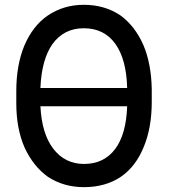

<svg xmlns="http://www.w3.org/2000/svg" viewBox="-20 -770 705 800"><path d="M612.3 -398.4V-345.7Q612.3 -238.3 579.1 -158.2Q545.9 -76.2 483.4 -33.2Q418.9 9.8 330.1 9.8Q245.1 9.8 179.7 -33.2Q118.2 -77.1 82 -156.2Q47.9 -234.4 47.9 -339.8V-391.6Q47.9 -498 81.1 -579.1Q116.2 -662.1 178.7 -705.1Q245.1 -750 329.1 -750Q416 -750 481.4 -706.1Q542 -662.1 577.1 -583Q610.4 -504.9 612.3 -398.4ZM460.9 -586.9Q414.1 -652.3 329.1 -652.3Q246.1 -652.3 198.2 -585.9Q153.3 -521.5 148.4 -403.3H509.8Q506.8 -522.5 460.9 -586.9ZM201.2 -151.4Q250 -86.9 330.1 -86.9Q413.1 -86.9 460 -149.4Q505.9 -210.9 509.8 -327.1H148.4Q154.3 -212.9 201.2 -151.4Z"/></svg>

Font: RobotoJAA
Style: Medium
Weight: 500
Version: Version 2.05; 2016-11-05